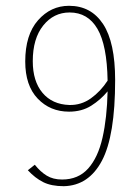

<svg xmlns="http://www.w3.org/2000/svg" viewBox="-20 -632 478 662"><path d="M200 10Q157 10 129 -4Q101 -18 76 -45L100 -64Q119 -40 141 -26.5Q163 -13 194 -13Q250 -13 284 -51Q318 -89 333.5 -157.5Q349 -226 351 -317Q327 -288 294.5 -267.5Q262 -247 218 -247Q153 -247 110 -292Q67 -337 67 -420Q67 -512 111 -562Q155 -612 218 -612Q294 -612 335.5 -549Q377 -486 377 -356Q377 -164 331.5 -78Q286 8 200 10ZM219 -270Q260 -269 293.5 -293Q327 -317 351 -354Q349 -476 316 -532.5Q283 -589 220 -589Q165 -589 129 -544Q93 -499 93 -421Q93 -352 126.5 -312Q160 -272 219 -270Z"/></svg>

Font: Inconsolata SemiCondensed ExtraLight
Style: Regular
Weight: 200
Width: 4
Monospace: yes
Designer: Raph Levien, Cyreal, Brenton Simpson
Foundry: Raph Levien, Cyreal, Google
Version: Version 3.100; ttfautohint (v1.8.4.7-5d5b)